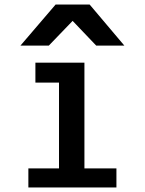

<svg xmlns="http://www.w3.org/2000/svg" viewBox="-20 -826 640 846"><path d="M240 -462H136V-550H352V-84H493V0H105V-84H240V-168ZM195 -625H70L225 -806H375L528 -625H404L300 -734Z"/></svg>

Font: JuliaMono Latin
Style: Bold
Weight: 700
Monospace: yes
Designer: cormullion
Foundry: corm
Version: Version 0.038; ttfautohint (v1.8)